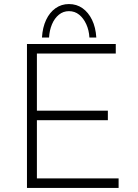

<svg xmlns="http://www.w3.org/2000/svg" viewBox="-20 -927 679 947"><path d="M113 -710H551V-663H162V-381H512V-334H162V-47H565V0H113ZM320 -907Q358 -907 387 -886.5Q416 -866 434 -829Q452 -792 455 -742H421Q419 -778 405.5 -807.5Q392 -837 370.5 -854.5Q349 -872 320 -872Q292 -872 270.5 -854.5Q249 -837 236.5 -807.5Q224 -778 222 -742H187Q190 -792 207.5 -829Q225 -866 254 -886.5Q283 -907 320 -907Z"/></svg>

Font: Josefin Sans Thin Light
Style: Regular
Weight: 300
Version: Version 2.000